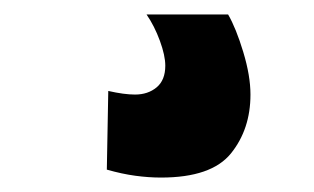

<svg xmlns="http://www.w3.org/2000/svg" viewBox="-20 -26 435 266"><path d="M130 100Q152 105 167 105Q185 105 197 95Q209 85 209 65Q209 51 201.5 30.5Q194 10 183 -6H296Q307 13 317 46Q327 79 327 105Q327 153 300 186.5Q273 220 203 220Q186 220 167.5 217.5Q149 215 128 209Z"/></svg>

Font: Georama SemiCondensed ExtraBold
Style: Regular
Weight: 800
Width: 4
Designer: Jean-Baptiste Levee
Foundry: Production Type
Version: Version 1.000